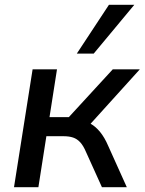

<svg xmlns="http://www.w3.org/2000/svg" viewBox="-20 -775 599 795"><path d="M38 0 115 -488H216L185 -290H265L447 -488H559L341 -247L310 -276Q335 -274 355.5 -262.5Q376 -251 394.5 -228.5Q413 -206 428 -171L505 0H402L336 -146Q325 -172 312 -186Q299 -200 282.5 -205.5Q266 -211 243 -211H172L139 0ZM298 -553 431 -755H536L368 -553Z"/></svg>

Font: Nunito Sans 12pt SemiBold
Style: Italic
Weight: 600
Italic angle: -9°
Designer: Vernon Adams
Foundry: Vernon Adams
Version: Version 3.101;gftools[0.9.27]